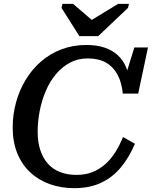

<svg xmlns="http://www.w3.org/2000/svg" viewBox="-20 -962 790 999"><path d="M393 -774H491L646 -921L651 -942H595L419 -835L487 -833L360 -942H305L300 -921ZM378 -52Q425 -52 462 -67Q499 -82 528.5 -108.5Q558 -135 580.5 -171Q603 -207 620 -249L682 -214Q653 -145 610 -92.5Q567 -40 507 -11.5Q447 17 367 17Q297 17 238.5 -4Q180 -25 136.5 -66Q93 -107 69.5 -165.5Q46 -224 46 -298Q46 -366 63.5 -429.5Q81 -493 114 -547.5Q147 -602 194 -642.5Q241 -683 300.5 -705.5Q360 -728 429 -728Q483 -728 523.5 -714.5Q564 -701 592 -675.5Q620 -650 636 -612.5Q652 -575 658 -527L627 -547L679 -715H750L699 -475H619Q613 -534 591 -574.5Q569 -615 531 -636.5Q493 -658 436 -658Q385 -658 344 -636Q303 -614 271.5 -576.5Q240 -539 219 -490.5Q198 -442 187 -387Q176 -332 176 -277Q176 -223 189.5 -181.5Q203 -140 228.5 -111Q254 -82 292 -67Q330 -52 378 -52Z"/></svg>

Font: Roboto Serif Medium
Style: Italic
Weight: 500
Italic angle: -10°
Designer: Greg Gazdowicz
Foundry: Commercial Type
Version: Version 1.008